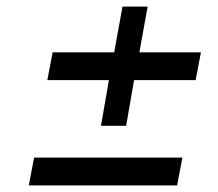

<svg xmlns="http://www.w3.org/2000/svg" viewBox="-20 -713 658 580"><path d="M285 -333 309 -471H123L139 -555H325L350 -693H426L401 -555H587L571 -471H385L361 -333ZM67 -153 83 -237H531L515 -153Z"/></svg>

Font: Hermit LightItalic
Style: Regular
Weight: 300
Italic angle: -10°
Designer: Pablo Caro
Version: Version 2.000;PS 002.000;hotconv 1.0.88;makeotf.lib2.5.64775